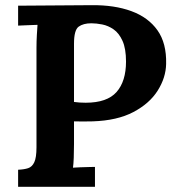

<svg xmlns="http://www.w3.org/2000/svg" viewBox="-20 -722 679 742"><path d="M50 -66Q73 -67 88.5 -72Q104 -77 112.5 -95Q121 -113 121 -153V-536Q121 -563 122.5 -588Q124 -613 125 -626Q109 -625 85 -624.5Q61 -624 50 -623V-700Q121 -701 192 -701Q263 -701 334 -702Q422 -703 487.5 -679Q553 -655 588.5 -605Q624 -555 622 -475Q621 -422 589.5 -372Q558 -322 495.5 -289Q433 -256 338 -253Q297 -252 266 -253V-165Q266 -137 265 -112Q264 -87 262 -74Q273 -75 290 -75.5Q307 -76 323.5 -76.5Q340 -77 347 -77V0H50ZM266 -328Q287 -325 311 -325Q394 -325 430.5 -366.5Q467 -408 467 -484Q467 -534 453.5 -564Q440 -594 419 -608.5Q398 -623 375 -627.5Q352 -632 333 -632Q302 -632 284 -619Q266 -606 266 -553Z"/></svg>

Font: Lora
Style: Bold
Weight: 700
Designer: Olga Karpushina, Alexei Vanyashin (Cyrillic)
Foundry: Cyreal
Version: Version 3.006; ttfautohint (v1.8.4.7-5d5b);gftools[0.9.30]